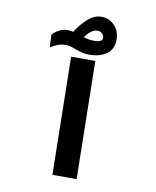

<svg xmlns="http://www.w3.org/2000/svg" viewBox="-88 -870 763 938"><g transform="rotate(10 293.0 -401.0)"><path d="M236.8 0 226.6 -584.5H346.7L356.9 0ZM313.5 -609.4Q287.1 -609.4 265.6 -616.2Q244.1 -623 226.1 -629.6Q208 -636.2 190.9 -636.2Q169.4 -636.2 152.1 -629.4Q134.8 -622.6 116.2 -611.3L112.8 -673.8Q127 -689 146.2 -699.2Q165.5 -709.5 186 -709.5Q199.7 -709.5 215.3 -705.6Q244.1 -750 274.9 -776.1Q305.7 -802.2 338.9 -802.2Q377.9 -802.2 404.3 -774.7Q430.7 -747.1 430.7 -705.1Q430.7 -656.2 396.7 -632.8Q362.8 -609.4 313.5 -609.4ZM271 -688.5Q282.7 -685.1 295.7 -682.6Q308.6 -680.2 323.2 -680.2Q364.7 -680.2 364.7 -701.7Q364.7 -712.9 355.5 -722.4Q346.2 -731.9 330.6 -731.9Q302.2 -731.9 271 -688.5Z"/></g></svg>

Font: Cascadia Code SemiBold
Style: Regular
Weight: 600
Monospace: yes
Designer: Aaron Bell
Foundry: Saja Typeworks
Version: Version 2404.023; ttfautohint (v1.8.4)